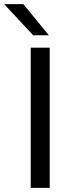

<svg xmlns="http://www.w3.org/2000/svg" viewBox="-38 -911 373 931"><path d="M0 0ZM111 -680H203V0H111ZM-18 -891H75L199 -740H123Z"/></svg>

Font: Martel Sans
Style: Regular
Weight: 400
Designer: Dan Reynolds and Mathieu Réguer
Foundry: Dan Reynolds and Mathieu Réguer
Version: Version 1.002; ttfautohint (v1.1) -l 5 -r 5 -G 72 -x 0 -D la